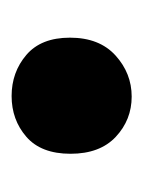

<svg xmlns="http://www.w3.org/2000/svg" viewBox="23 -258 252 339"><g transform="rotate(90 149.5 -89.0)"><path d="M150 17Q108 17 77.5 -9Q47 -35 47 -86Q47 -138 78.5 -166.5Q110 -195 151 -195Q192 -195 222 -167Q252 -139 252 -87Q252 -35 222 -9Q192 17 150 17Z"/></g></svg>

Font: Onest Black
Style: Regular
Weight: 900
Designer: Dmitri Voloshin, Andrey Kudryavtsev
Foundry: Dmitri Voloshin, Andrey Kudryavtsev
Version: Version 1.000;gftools[0.9.33]